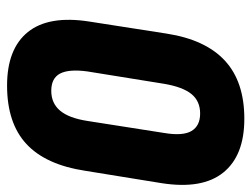

<svg xmlns="http://www.w3.org/2000/svg" viewBox="-104 -599 711 543"><g transform="rotate(90 251.5 -327.5)"><path d="M222 8Q118 8 70.5 -51Q23 -110 41 -225L75 -443Q92 -553 151.5 -608Q211 -663 316 -663Q420 -663 468 -603.5Q516 -544 498 -429L463 -213Q446 -101 387 -46.5Q328 8 222 8ZM237 -117Q272 -117 293 -142Q314 -167 322 -219L356 -436Q365 -489 350.5 -513.5Q336 -538 301 -538Q266 -538 246 -513.5Q226 -489 217 -436L182 -219Q175 -167 188 -142Q201 -117 237 -117Z"/></g></svg>

Font: Sofia Sans Condensed Black
Style: Italic
Weight: 900
Italic angle: -9°
Version: Version 4.100